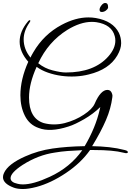

<svg xmlns="http://www.w3.org/2000/svg" viewBox="-59 -870 879 1290"><path d="M131 -455Q73 -521 73 -590Q73 -659 128 -725Q138 -738 144 -733Q147 -729 139 -718Q100 -662 100 -606Q100 -539 146 -483Q148 -489 153 -498Q158 -507 165 -519Q235 -639 355 -703Q449 -753 535 -753Q548 -753 560 -752Q572 -751 584 -749Q700 -729 740 -649Q755 -617 755 -579.5Q755 -542 729 -497Q674 -403 538 -370Q496 -359 448 -356.5Q400 -354 353 -360.5Q306 -367 263 -382Q220 -397 187 -421Q136 -308 136 -215Q136 -74 235 -43Q303 -25 376 -43Q448 -62 505 -100Q561 -137 577 -173Q617 -266 663 -266Q686 -266 694 -240Q698 -231 696 -218Q691 -179 680.5 -141Q670 -103 653 -63.5Q636 -24 613 19.5Q590 63 560 112Q620 113 674.5 119Q729 125 779 138Q800 143 800 152Q800 164 771 156Q702 138 572 138H546Q485 225 383 293Q283 360 186 386Q132 400 95.5 400Q59 400 34 391Q-39 364 -39 320Q-39 306 -32 292Q-5 232 110 181Q197 142 293.5 128Q390 114 510 112Q584 -14 611 -134L615 -151Q568 -105 506 -69Q476 -52 450 -39.5Q424 -27 401 -20Q278 20 201 -10Q139 -31 108.5 -91.5Q78 -152 78 -230Q78 -337 131 -455ZM558 -723Q481 -723 393 -669Q265 -589 198 -445Q242 -410 295 -397Q323 -390 344.5 -386.5Q366 -383 383 -383Q574 -383 669 -491Q716 -544 716 -597Q716 -614 712 -627Q692 -705 588 -721Q580 -722 573 -722.5Q566 -723 558 -723ZM12 327Q12 355 60 365Q75 369 95 369Q165 369 275 318Q412 255 494 139Q441 141 395.5 144.5Q350 148 310 155Q198 171 93 238Q12 291 12 327ZM648 -850Q667 -850 667 -825Q669 -816 660.5 -806.5Q652 -797 641 -792.5Q630 -788 620 -790Q610 -792 610 -805Q610 -818 622.5 -834Q635 -850 648 -850Z"/></svg>

Font: #9Slide05 Great Vibes
Style: Regular
Weight: 400
Designer: Robert E. Leuschke
Foundry: Robert E. Leuschke
Version: Version 1.001